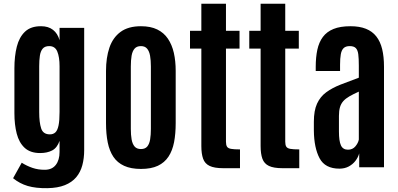

<svg xmlns="http://www.w3.org/2000/svg" viewBox="-20 -879 2094 1009"><path d="M229 109.9Q168.5 110.8 126 98.4Q83.5 85.9 48.8 57.6L94.2 -23.9Q120.1 -7.3 150.6 3.2Q181.2 13.7 216.8 13.2Q253.9 12.7 273.4 -12.7Q293 -38.1 293 -80.6V-138.7Q280.3 -102.1 254.2 -88.4Q228 -74.7 190.9 -74.7Q139.2 -74.7 109.6 -102.1Q80.1 -129.4 67.9 -176.8Q55.7 -224.1 55.7 -284.2V-520Q55.7 -584 68.4 -634Q81.1 -684.1 111.8 -712.9Q142.6 -741.7 196.3 -741.2Q233.9 -741.2 258.5 -722.2Q283.2 -703.1 293 -667.5V-732.4H422.4V-90.3Q422.4 -46.9 412.6 -10.5Q402.8 25.9 380.4 52.5Q357.9 79.1 320.8 94Q283.7 108.9 229 109.9ZM242.2 -172.9Q259.8 -172.9 271 -183.3Q282.2 -193.8 287.6 -219.5Q293 -245.1 293 -291V-530.8Q293 -579.1 281.2 -607.9Q269.5 -636.7 238.8 -636.7Q215.3 -636.7 204.1 -623Q192.9 -609.4 189.5 -585.7Q186 -562 186 -531.2V-290Q186 -235.8 196.3 -204.3Q206.5 -172.9 242.2 -172.9Z M720.7 8.8Q668 8.8 632.3 -7.6Q596.7 -23.9 575.9 -54.9Q555.2 -85.9 546.1 -130.6Q537.1 -175.3 537.1 -232.4V-506.3Q537.1 -575.2 554.9 -628.2Q572.8 -681.2 613.3 -711.2Q653.8 -741.2 720.7 -741.2Q771.5 -741.2 806.4 -724.1Q841.3 -707 862.5 -675.5Q883.8 -644 893.6 -601.1Q903.3 -558.1 903.3 -506.3V-232.4Q903.3 -176.3 894.8 -131.8Q886.2 -87.4 865.5 -55.9Q844.7 -24.4 809.6 -7.8Q774.4 8.8 720.7 8.8ZM720.7 -95.7Q742.7 -95.7 753.9 -109.1Q765.1 -122.6 769 -146.5Q772.9 -170.4 772.9 -201.7V-529.3Q772.9 -562.5 768.6 -586.4Q764.2 -610.4 752.9 -623.5Q741.7 -636.7 720.7 -636.7Q698.7 -636.7 687.3 -623.5Q675.8 -610.4 671.6 -586.4Q667.5 -562.5 667.5 -529.3V-201.7Q667.5 -170.4 671.6 -146.5Q675.8 -122.6 687.3 -109.1Q698.7 -95.7 720.7 -95.7Z M1153.3 4.9Q1106.4 4.9 1081.5 -7.1Q1056.6 -19 1047.4 -44.9Q1038.1 -70.8 1038.1 -111.8V-623.5H978.5V-717.3H1038.1V-859.4H1167.5V-717.3H1238.8V-623.5H1167.5V-134.3Q1167.5 -117.2 1172.9 -108.4Q1178.2 -99.6 1194.1 -96.7Q1210 -93.8 1241.2 -93.8V4.9Z M1464.8 4.9Q1418 4.9 1393.1 -7.1Q1368.2 -19 1358.9 -44.9Q1349.6 -70.8 1349.6 -111.8V-623.5H1290V-717.3H1349.6V-859.4H1479V-717.3H1550.3V-623.5H1479V-134.3Q1479 -117.2 1484.4 -108.4Q1489.7 -99.6 1505.6 -96.7Q1521.5 -93.8 1552.7 -93.8V4.9Z M1763.7 7.3Q1688.5 7.3 1659.4 -47.4Q1630.4 -102.1 1629.4 -192.4V-239.3Q1629.4 -297.9 1646.2 -334.5Q1663.1 -371.1 1694.3 -394Q1725.6 -417 1769 -434.1Q1812.5 -451.2 1865.7 -470.7V-534.7Q1865.7 -571.8 1862.8 -594Q1859.9 -616.2 1849.6 -626.5Q1839.4 -636.7 1817.9 -636.7Q1796.9 -636.7 1785.9 -626.2Q1774.9 -615.7 1771 -594Q1767.1 -572.3 1767.1 -538.6V-505.9H1639.2V-527.8Q1639.2 -578.1 1647.7 -617.7Q1656.2 -657.2 1676.8 -684.8Q1697.3 -712.4 1732.7 -726.8Q1768.1 -741.2 1821.8 -741.2Q1869.1 -741.2 1902.8 -727.8Q1936.5 -714.4 1957.5 -687.7Q1978.5 -661.1 1988.3 -621.1Q1998 -581.1 1998 -527.8V0H1867.7V-72.8Q1861.8 -51.8 1847.7 -33.4Q1833.5 -15.1 1812.3 -3.9Q1791 7.3 1763.7 7.3ZM1808.6 -92.3Q1833 -92.3 1847.7 -109.9Q1862.3 -127.4 1865.7 -145.5V-397.5Q1836.4 -384.3 1816.4 -372.8Q1796.4 -361.3 1784.2 -347.7Q1772 -334 1766.6 -315.4Q1761.2 -296.9 1761.2 -270V-188Q1761.2 -137.7 1771.7 -115Q1782.2 -92.3 1808.6 -92.3Z"/></svg>

Font: Antonio
Style: Bold
Weight: 700
Designer: Vernon Adams
Foundry: Vernon Adams
Version: Version 1.002